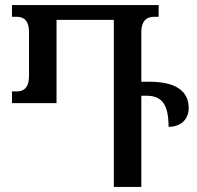

<svg xmlns="http://www.w3.org/2000/svg" viewBox="-20 -734 774 754"><path d="M566 -413H535V-607C535 -656 560 -668 584 -668H603V-714H27V-668H46C71 -668 94 -656 94 -607V-436C94 -387 71 -375 46 -375H27V-329H202V-656H427V0H535V-358H555C612 -358 642 -329 642 -236C692 -236 721 -267 721 -310C721 -385 657 -413 566 -413Z"/></svg>

Font: Noto Serif Georgian Condensed Medium
Style: Regular
Weight: 500
Width: 3
Designer: Monotype Design Team, Akaki Razmadze
Foundry: Google LLC
Version: Version 2.003